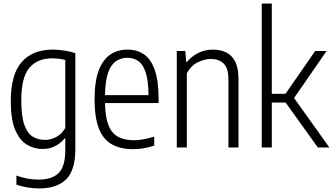

<svg xmlns="http://www.w3.org/2000/svg" viewBox="-20 -828 1870 1078"><path d="M199.5 230Q168.5 230 134 224.5Q99.5 219 72 208.5V158Q105.5 169.5 136.5 175Q167.5 180.5 196.5 180.5Q271 180.5 308.8 144Q346.5 107.5 346.5 15V-51.5H343Q325 -27.5 293.2 -9.5Q261.5 8.5 218.5 8.5Q171.5 8.5 131 -15.8Q90.5 -40 65.5 -98.5Q40.5 -157 40.5 -260Q40.5 -410.5 102 -480Q163.5 -549.5 277 -549.5Q308.5 -549.5 343.8 -543.8Q379 -538 403 -529.5V8.5Q403 128.5 351 179.2Q299 230 199.5 230ZM232 -42.5Q265.5 -42.5 297.2 -59.8Q329 -77 346.5 -110V-491.5Q333 -495 312.8 -497.8Q292.5 -500.5 274.5 -500.5Q190.5 -500.5 145 -447.5Q99.5 -394.5 99.5 -265.5Q99.5 -174.5 117 -126.2Q134.5 -78 164.8 -60.2Q195 -42.5 232 -42.5Z M727 9.5Q656 9.5 607.8 -17.8Q559.5 -45 535.2 -106.5Q511 -168 511 -271Q511 -372.5 534.8 -433.8Q558.5 -495 600 -522.2Q641.5 -549.5 695.5 -549.5Q749.5 -549.5 788.8 -522.5Q828 -495.5 849.2 -434.2Q870.5 -373 870.5 -270.5V-249.5H569.5Q571 -170 589.2 -124.5Q607.5 -79 643.2 -59.8Q679 -40.5 732 -40.5Q780 -40.5 846 -61V-10.5Q812.5 0.5 783.8 5Q755 9.5 727 9.5ZM695.5 -503.5Q660.5 -503.5 632.5 -485.5Q604.5 -467.5 587.8 -422Q571 -376.5 569.5 -294H814Q813 -376.5 797.8 -422Q782.5 -467.5 756.2 -485.5Q730 -503.5 695.5 -503.5Z M972.5 0V-541.5H1020.5L1025.5 -480.5H1030Q1057 -513 1094.2 -531.2Q1131.5 -549.5 1175.5 -549.5Q1216.5 -549.5 1249 -534.2Q1281.5 -519 1300.2 -482.5Q1319 -446 1319 -383V0H1262.5V-380Q1262.5 -446.5 1235.2 -471.8Q1208 -497 1163.5 -497Q1132 -497 1093 -479.5Q1054 -462 1029 -417V0Z M1449.5 0V-808H1506V-301.5H1583L1749.5 -541.5H1813.5L1631 -277.5L1829.5 0H1764.5L1583.5 -252.5H1506V0Z"/></svg>

Font: Encode Sans Cnd Lt
Style: Regular
Weight: 300
Width: 3
Designer: Multiple Designers
Foundry: Impallari Type
Version: Version 3.002; ttfautohint (v1.8.3) -l 8 -r 50 -G 200 -x 14 